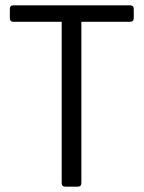

<svg xmlns="http://www.w3.org/2000/svg" viewBox="-20 -659 540 722"><path d="M286 -577V29Q286 43 272 43H226Q212 43 212 29V-577H31Q17 -577 17 -591V-625Q17 -639 31 -639H469Q483 -639 483 -625V-591Q483 -577 469 -577Z"/></svg>

Font: NanumGothicCoding
Style: Regular
Weight: 400
Monospace: yes
Designer: Kwon Bruce; Nicolas Noh; Sung-woo Choi; Go-un Cha; Soo-hyun Park;
Foundry: NHN Corporation
Version: Version 2.000;PS 1;hotconv 1.0.49;makeotf.lib2.0.14853